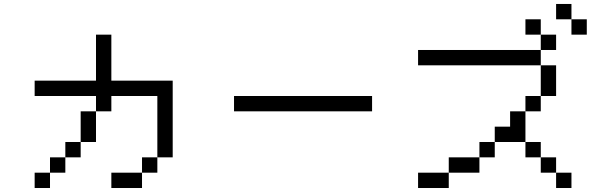

<svg xmlns="http://www.w3.org/2000/svg" viewBox="-20 -943 3040 963"><path d="M153.8 -76.9H230.8V0H153.8ZM692.3 -76.9V0H538.5V-76.9ZM692.3 -76.9V-153.8H769.2V-76.9ZM769.2 -153.8V-461.5H538.5V-384.6H461.5V-461.5H153.8V-538.5H461.5V-769.2H538.5V-538.5H846.2V-153.8ZM307.7 -153.8V-76.9H230.8V-153.8ZM307.7 -153.8V-230.8H384.6V-153.8ZM384.6 -230.8V-384.6H461.5V-230.8Z M1153.8 -461.5H1846.2V-384.6H1153.8Z M2692.3 -615.4H2076.9V-692.3H2692.3V-615.4H2769.2V-461.5H2692.3ZM2769.2 -76.9H2846.2V0H2769.2ZM2769.2 -76.9H2692.3V-153.8H2769.2ZM2230.8 -76.9V0H2076.9V-76.9ZM2230.8 -76.9V-153.8H2384.6V-76.9ZM2384.6 -153.8V-230.8H2461.5V-153.8ZM2692.3 -153.8H2615.4V-230.8H2461.5V-307.7H2538.5V-384.6H2615.4V-230.8H2692.3ZM2692.3 -461.5V-384.6H2615.4V-461.5ZM2846.2 -846.2H2923.1V-769.2H2846.2ZM2769.2 -923.1H2846.2V-846.2H2769.2ZM2692.3 -769.2H2769.2V-692.3H2692.3ZM2615.4 -846.2H2692.3V-769.2H2615.4Z"/></svg>

Font: Mintsoda - Lime Green 13x16
Style: Regular
Weight: 400
Designer: Mintsoda-15
Version: Version 1.0